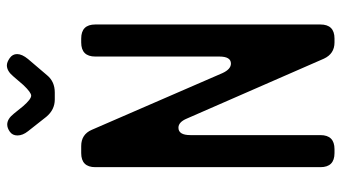

<svg xmlns="http://www.w3.org/2000/svg" viewBox="-232 -728 970 545"><g transform="rotate(-90 252.5 -456.0)"><path d="M90 9H101Q141 9 141 -31V-400Q141 -434 162 -434Q178 -434 188 -410L358 -21Q372 9 404 9H415Q455 9 455 -31V-670Q455 -710 415 -710H404Q364 -710 364 -670V-318Q364 -285 344 -285Q328 -285 317 -309L156 -680Q143 -710 110 -710H90Q50 -710 50 -670V-31Q50 9 90 9ZM193 -809Q213 -785 242 -785H262Q293 -785 311 -807L357 -861Q371 -878 371 -892Q371 -905 359.5 -913Q348 -921 339 -921Q323 -921 308 -903L283 -874Q262 -852 253 -852Q243 -852 223 -875L202 -901Q187 -920 171 -920Q161 -920 150.5 -912.5Q140 -905 140 -891Q140 -876 152 -861Z"/></g></svg>

Font: WD-XL Lubrifont TC
Style: Regular
Weight: 400
Designer: [WD-XL Lubrifont] Copyright 2020-2022 (c) NightFurySL2001, Skr-ZERO; [ZCOOL QingKe HuangYou] Copyright 2018-2022 (c) The
Version: Version 2.001;hotconv 1.1.1;makeotfexe 2.6.0